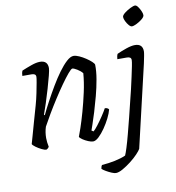

<svg xmlns="http://www.w3.org/2000/svg" viewBox="-97 -808 1002 1095"><g transform="rotate(-10 404.0 -261.0)"><path d="M118 0Q109 0 91.5 -8.5Q74 -17 59 -28Q44 -39 41 -46Q45 -59 54 -91.5Q63 -124 75.5 -168Q88 -212 102 -261Q111 -293 118 -327Q125 -361 129.5 -386.5Q134 -412 134 -419Q134 -430 127 -434Q120 -438 109 -438H56Q56 -455 62 -468Q88 -479 117.5 -489.5Q147 -500 168 -500Q213 -500 213 -456Q213 -445 205 -413.5Q197 -382 185 -341Q173 -300 160.5 -261.5Q148 -223 139 -199L143 -195Q159 -229 181 -270Q203 -311 227 -351.5Q251 -392 275.5 -425.5Q300 -459 322.5 -479.5Q345 -500 363 -500Q376 -500 395 -491.5Q414 -483 432 -471Q450 -459 462.5 -447.5Q475 -436 476 -429Q477 -392 469 -345.5Q461 -299 448.5 -252Q436 -205 423.5 -164Q411 -123 401.5 -96Q392 -69 390 -63L401 -56Q411 -64 427.5 -85.5Q444 -107 461 -132.5Q478 -158 487 -175Q497 -175 503 -171Q509 -167 510 -164Q505 -143 491 -115Q477 -87 459 -61Q441 -35 422.5 -17.5Q404 0 389 0Q378 0 361 -7Q344 -14 330 -23.5Q316 -33 313 -40Q318 -52 330.5 -88.5Q343 -125 357.5 -176.5Q372 -228 384.5 -285Q397 -342 401 -393Q390 -407 371 -418.5Q352 -430 344 -430Q337 -430 318.5 -408Q300 -386 275.5 -351.5Q251 -317 225 -276.5Q199 -236 176 -197Q153 -158 138 -130Q133 -115 130.5 -98.5Q128 -82 128 -66Q128 -53 129.5 -41Q131 -29 134 -14Q132 -11 129 -7.5Q126 -4 118 0ZM486 200Q477 200 461.5 193.5Q446 187 430.5 178Q415 169 408 162Q410 147 415 141Q455 138 491 130.5Q527 123 554 111Q559 101 569 69.5Q579 38 590.5 -6Q602 -50 614.5 -99.5Q627 -149 638 -195Q645 -221 653 -256Q661 -291 668.5 -325Q676 -359 681 -384.5Q686 -410 686 -419Q686 -430 679 -434Q672 -438 661 -438H606Q606 -444 608 -453.5Q610 -463 613 -468Q639 -480 668.5 -490Q698 -500 718 -500Q763 -500 763 -456Q763 -449 759.5 -430Q756 -411 751 -388L640 87Q635 97 617 116Q599 135 574.5 154Q550 173 526 186.5Q502 200 486 200ZM721 -608Q713 -608 703.5 -619Q694 -630 687 -644.5Q680 -659 680 -669Q680 -679 696 -691.5Q712 -704 730.5 -713Q749 -722 758 -722Q766 -722 774.5 -710.5Q783 -699 789.5 -684.5Q796 -670 796 -660Q796 -650 781.5 -638Q767 -626 749 -617Q731 -608 721 -608Z"/></g></svg>

Font: Texturina Extralight
Style: Italic
Weight: 200
Italic angle: -11°
Designer: Guillermo Torres Carreño
Foundry: Omnibus-Type
Version: Version 1.002; ttfautohint (v1.8.3)